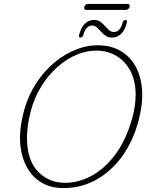

<svg xmlns="http://www.w3.org/2000/svg" viewBox="-20 -943 753 978"><path d="M492 -712Q572.5 -708.5 626.5 -660.5Q680.5 -612.5 698 -528.2Q715.5 -444 686.5 -332Q658.5 -222.5 599.5 -143Q540.5 -63.5 460.2 -22.2Q380 19 287.5 14.5Q210 11 156.8 -39.2Q103.5 -89.5 87.2 -178Q71 -266.5 104 -385Q124.5 -458 164.5 -519.2Q204.5 -580.5 257.5 -624.8Q310.5 -669 370.8 -692Q431 -715 492 -712ZM300 -12Q373 -9 442.2 -45.2Q511.5 -81.5 566.8 -155.2Q622 -229 653 -339Q671 -404 671 -461.5Q670.5 -529.5 645.8 -578.5Q621 -627.5 578.5 -654.8Q536 -682 482 -685Q428.5 -687.5 375.2 -666.2Q322 -645 274.8 -603.8Q227.5 -562.5 191.5 -505Q155.5 -447.5 137 -378Q126.5 -338 121.8 -302Q117 -266 117.5 -234.5Q119 -129 170.5 -72.5Q222 -16 300 -12ZM550 -751.5Q531.5 -751.5 518.2 -760.8Q505 -770 494.2 -782.2Q483.5 -794.5 473 -803.8Q462.5 -813 450 -813Q417.5 -813 405 -766Q401 -752 390 -752Q379.5 -752 383 -765.5Q393 -804 412.8 -822.8Q432.5 -841.5 459 -841.5Q477.5 -841.5 490.8 -832.2Q504 -823 514.5 -810.8Q525 -798.5 535.8 -789.2Q546.5 -780 560 -780Q592 -780 604 -826.5Q607.5 -841 619.5 -841Q630 -841 626 -827Q616 -788 596.2 -769.8Q576.5 -751.5 550 -751.5ZM409.5 -908Q413.5 -923 429 -923H628Q644 -923 640 -908Q635.5 -892.5 620 -892.5H421Q405 -892.5 409.5 -908Z"/></svg>

Font: Fraunces 72pt SuperSoft Thin
Style: Italic
Weight: 100
Italic angle: -16°
Version: Version 1.000;[b76b70a41]